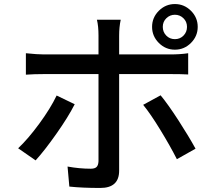

<svg xmlns="http://www.w3.org/2000/svg" viewBox="-20 -889 1040 945"><path d="M882.8 -799.3Q865.2 -816.4 840.8 -816.4Q816.4 -816.4 798.8 -799.3Q781.2 -782.2 781.2 -756.8Q781.2 -731.4 798.3 -713.9Q815.4 -696.3 840.8 -696.3Q866.2 -696.3 883.3 -713.9Q900.4 -731.4 900.4 -756.8Q900.4 -782.2 882.8 -799.3ZM919.9 -677.7Q886.7 -644.5 840.8 -644.5Q794.9 -644.5 761.7 -677.7Q728.5 -710.9 728.5 -756.8Q728.5 -802.7 761.7 -835.9Q794.9 -869.1 840.8 -869.1Q886.7 -869.1 919.9 -835.9Q953.1 -802.7 953.1 -756.8Q953.1 -710.9 919.9 -677.7ZM258.8 -418.9 347.7 -376Q315.4 -312.5 256.8 -229.5Q198.2 -146.5 155.3 -99.6L69.3 -159.2Q118.2 -205.1 173.3 -280.3Q228.5 -355.5 258.8 -418.9ZM818.4 -524.4H566.4V-48.8Q566.4 36.1 473.6 36.1Q383.8 36.1 321.3 29.3L312.5 -69.3Q371.1 -58.6 426.8 -58.6Q446.3 -58.6 455.1 -66.9Q463.9 -75.2 464.8 -95.7V-524.4H197.3Q148.4 -524.4 107.4 -521.5V-627Q164.1 -621.1 196.3 -621.1H464.8V-713.9Q464.8 -760.7 457 -792H574.2Q566.4 -755.9 566.4 -712.9V-621.1H817.4Q867.2 -621.1 906.2 -627V-522.5Q877 -524.4 818.4 -524.4ZM684.6 -373 770.5 -419.9Q807.6 -375 858.4 -296.4Q909.2 -217.8 942.4 -157.2L850.6 -105.5Q817.4 -170.9 769 -250Q720.7 -329.1 684.6 -373Z"/></svg>

Font: GenEi Gothic M SemiBold
Style: Regular
Weight: 500
Designer: o_tamon (Modified); [Source Han Sans]
Ryoko NISHIZUKA  (kana & ideographs); Paul D. Hunt (Latin, Greek & Cyrillic); Wenl
Version: Version 1.1a;Original Version 1.004